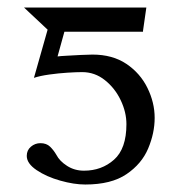

<svg xmlns="http://www.w3.org/2000/svg" viewBox="-20 -475 495 508"><path d="M314.5 -146.5Q314.5 -178.2 299.3 -210Q284.2 -241.7 257.6 -262.9Q231 -284.2 197.3 -284.2Q182.1 -284.2 158.4 -282.7Q134.8 -281.2 110.4 -277.8Q85.9 -274.4 69.8 -269L106 -396.5L43.5 -455.1H367.2L358.4 -393.6V-391.1H150.4L132.3 -325.7Q139.6 -326.7 157.2 -327.6Q174.8 -328.6 194.1 -329.6Q213.4 -330.6 224.6 -330.6Q277.8 -330.6 314.5 -305.9Q351.1 -281.2 370.1 -242.4Q389.2 -203.6 389.2 -163.1Q389.2 -123 372.1 -82.3Q355 -41.5 314.7 -14.2Q274.4 13.2 205.6 13.2Q175.8 13.2 139.4 2.9Q103 -7.3 76.9 -24.9Q50.8 -42.5 50.8 -62.5Q50.8 -77.6 61.8 -86.9Q72.8 -96.2 86.9 -96.2Q103 -96.2 112.5 -86.9Q122.1 -77.6 129.4 -64.9Q137.7 -48.8 157.5 -36.1Q177.2 -23.4 202.1 -23.4Q249 -23.4 281.7 -52.5Q314.5 -81.5 314.5 -146.5Z"/></svg>

Font: Kurinto Seri
Style: Regular
Weight: 400
Designer: Kurinto was developed by Clint Goss from a range of fonts that are compatible with the SIL Open Font License Version 1.1
Foundry: Clinton F. Goss
Version: Version 2.196; July 25, 2020